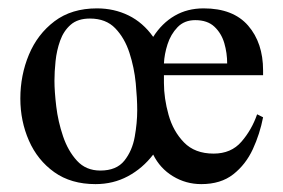

<svg xmlns="http://www.w3.org/2000/svg" viewBox="-20 -437 693 470"><path d="M609.4 -157.2 624 -149.9Q616.2 -109.4 598.9 -71.8Q581.5 -34.2 551 -10.3Q520.5 13.7 472.7 13.7Q435.1 13.7 403.3 -5.6Q371.6 -24.9 355 -58.6Q329.1 -24.9 293.2 -5.6Q257.3 13.7 213.9 13.7Q153.8 13.7 112.8 -15.6Q71.8 -44.9 50.8 -92.8Q29.8 -140.6 29.8 -195.8Q29.8 -252.9 50.8 -303.2Q71.8 -353.5 113.5 -385Q155.3 -416.5 217.3 -416.5Q259.3 -416.5 294.7 -399.2Q330.1 -381.8 355 -346.7Q376.5 -380.4 407.5 -398.4Q438.5 -416.5 478.5 -416.5Q550.8 -416.5 587.4 -374.3Q624 -332 624 -264.6V-252.9H381.3V-233.9Q381.3 -196.3 392.6 -156Q403.8 -115.7 430.4 -88.4Q457 -61 502.9 -61Q545.9 -61 571 -90.1Q596.2 -119.1 609.4 -157.2ZM381.3 -281.7H536.1Q536.1 -307.1 529.1 -331.3Q522 -355.5 504.9 -371.6Q487.8 -387.7 458 -387.7Q431.2 -387.7 414.6 -370.4Q397.9 -353 390.1 -328.6Q382.3 -304.2 381.3 -281.7ZM315.9 -167Q315.9 -195.3 312.3 -233.4Q308.6 -271.5 296.9 -307.6Q285.2 -343.8 262.2 -367.7Q239.3 -391.6 200.2 -391.6Q170.4 -391.6 153.1 -376.5Q135.7 -361.3 127.2 -337.4Q118.7 -313.5 116 -287.4Q113.3 -261.2 113.3 -239.3Q113.3 -213.4 117.7 -176.5Q122.1 -139.6 134.3 -103.5Q146.5 -67.4 168.5 -43.5Q190.4 -19.5 225.6 -19.5Q265.1 -19.5 284.4 -43.7Q303.7 -67.9 309.8 -102.1Q315.9 -136.2 315.9 -167Z"/></svg>

Font: Scheherazade New Rohingya
Style: Regular
Weight: 400
Designer: SIL International
Foundry: SIL International
Version: Version 3.000 ; LngRng